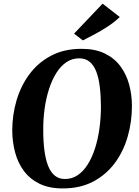

<svg xmlns="http://www.w3.org/2000/svg" viewBox="-20 -1020 761 1050"><path d="M323 10.5Q248.5 10.5 196 -15.2Q143.5 -41 110.8 -85Q78 -129 62.8 -186Q47.5 -243 47 -305.5Q47 -391 70.5 -471Q94 -551 141.2 -614.5Q188.5 -678 259.5 -715.5Q330.5 -753 426 -753Q500.5 -753 553 -727.5Q605.5 -702 638.2 -658Q671 -614 686.2 -557.8Q701.5 -501.5 701.5 -440.5Q701.5 -353.5 678.2 -272.8Q655 -192 607.8 -128.2Q560.5 -64.5 489.5 -27Q418.5 10.5 323 10.5ZM335 -41Q374 -41 405.2 -62.2Q436.5 -83.5 460.2 -121.5Q484 -159.5 500 -209.8Q516 -260 524 -318.5Q532 -377 532 -439Q531.5 -499 525.5 -547.2Q519.5 -595.5 506 -629.8Q492.5 -664 469.8 -682.5Q447 -701 413 -701Q374.5 -701 343 -679.8Q311.5 -658.5 288 -620.8Q264.5 -583 248.2 -533.2Q232 -483.5 224 -425.8Q216 -368 216.5 -307Q216.5 -246 223 -196.8Q229.5 -147.5 243.2 -112.8Q257 -78 279.8 -59.5Q302.5 -41 335 -41ZM433 -799 385 -836 541 -1000 635 -927Q604 -897.5 567.8 -874Q531.5 -850.5 496.5 -832Q461.5 -813.5 433 -799Z"/></svg>

Font: Merriweather 48pt ExtraBold
Style: Italic
Weight: 800
Italic angle: -7.8°
Version: Version 2.101